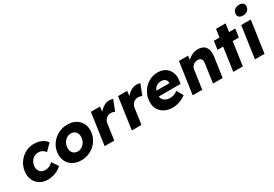

<svg xmlns="http://www.w3.org/2000/svg" viewBox="41 -1787 3969 2783"><g transform="rotate(-30 2026.0 -395.5)"><path d="M303 10Q226 10 170 -26Q114 -62 87.5 -124.5Q61 -187 72 -266Q83 -345 127.5 -407.5Q172 -470 238 -506Q304 -542 381 -542Q452 -542 508 -517Q564 -492 593 -447L491 -343Q479 -359 462 -373Q445 -387 423.5 -395Q402 -403 377 -403Q339 -403 307.5 -385.5Q276 -368 255.5 -337Q235 -306 229 -266Q224 -228 236 -197Q248 -166 274.5 -148Q301 -130 338 -130Q364 -130 386.5 -136.5Q409 -143 429.5 -156Q450 -169 469 -188L540 -83Q500 -40 436 -15Q372 10 303 10Z M865 10Q782 10 722.5 -26Q663 -62 634.5 -124Q606 -186 617 -266Q628 -346 674.5 -408Q721 -470 790.5 -506Q860 -542 943 -542Q1026 -542 1085.5 -506Q1145 -470 1173 -408Q1201 -346 1190 -266Q1179 -186 1133 -124Q1087 -62 1017.5 -26Q948 10 865 10ZM884 -128Q920 -128 950.5 -146Q981 -164 1001.5 -195Q1022 -226 1027 -266Q1034 -306 1022.5 -337.5Q1011 -369 985.5 -387Q960 -405 924 -405Q888 -405 857 -387Q826 -369 805.5 -337.5Q785 -306 780 -266Q773 -226 784.5 -195Q796 -164 822 -146Q848 -128 884 -128Z M1257 0 1333 -531H1485L1467 -358L1442 -391Q1460 -434 1492.5 -468Q1525 -502 1564.5 -522Q1604 -542 1646 -542Q1664 -542 1679.5 -539Q1695 -536 1707 -532L1638 -355Q1628 -362 1610 -366.5Q1592 -371 1572 -371Q1550 -371 1530 -363.5Q1510 -356 1495 -342Q1480 -328 1469.5 -309Q1459 -290 1456 -266L1418 0Z M1712 0 1788 -531H1940L1922 -358L1897 -391Q1915 -434 1947.5 -468Q1980 -502 2019.5 -522Q2059 -542 2101 -542Q2119 -542 2134.5 -539Q2150 -536 2162 -532L2093 -355Q2083 -362 2065 -366.5Q2047 -371 2027 -371Q2005 -371 1985 -363.5Q1965 -356 1950 -342Q1935 -328 1924.5 -309Q1914 -290 1911 -266L1873 0Z M2397 10Q2309 10 2249 -25.5Q2189 -61 2161.5 -122.5Q2134 -184 2146 -263Q2154 -324 2181.5 -375Q2209 -426 2250.5 -463.5Q2292 -501 2344 -521.5Q2396 -542 2455 -542Q2511 -542 2555 -522Q2599 -502 2627.5 -466Q2656 -430 2667 -381Q2678 -332 2668 -274L2661 -231H2238L2228 -321H2544L2524 -302L2527 -322Q2529 -347 2518 -366.5Q2507 -386 2486.5 -397Q2466 -408 2438 -408Q2399 -408 2369.5 -392.5Q2340 -377 2321.5 -347.5Q2303 -318 2297 -275Q2291 -231 2305 -198.5Q2319 -166 2352 -148Q2385 -130 2434 -130Q2468 -130 2495.5 -140Q2523 -150 2558 -174L2618 -68Q2583 -41 2545.5 -24Q2508 -7 2470.5 1.5Q2433 10 2397 10Z M2731 0 2807 -531H2959L2948 -423L2915 -411Q2931 -447 2963.5 -476.5Q2996 -506 3038.5 -524Q3081 -542 3125 -542Q3185 -542 3222.5 -517.5Q3260 -493 3274.5 -444.5Q3289 -396 3279 -326L3232 0H3071L3116 -313Q3120 -345 3114 -366Q3108 -387 3091 -397.5Q3074 -408 3047 -407Q3026 -407 3007 -400.5Q2988 -394 2973.5 -381.5Q2959 -369 2949 -353Q2939 -337 2936 -318L2891 0H2812Q2784 0 2764 0Q2744 0 2731 0Z M3410 0 3505 -665H3665L3570 0ZM3372 -391 3392 -531H3749L3729 -391Z M3773 0 3849 -531H4009L3933 0ZM3944 -636Q3899 -636 3876.5 -657.5Q3854 -679 3860 -719Q3865 -755 3894 -778Q3923 -801 3967 -801Q4012 -801 4034 -779.5Q4056 -758 4051 -719Q4045 -682 4016.5 -659Q3988 -636 3944 -636Z"/></g></svg>

Font: Lexend
Style: Bold Italic
Weight: 700
Italic angle: -8.13011°
Designer: Bonnie Shaver-Troup, Thomas Jockin
Foundry: Lexend
Version: Version 1.007